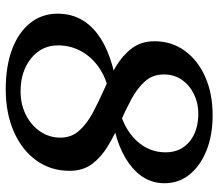

<svg xmlns="http://www.w3.org/2000/svg" viewBox="-66 -680 762 670"><g transform="rotate(90 315.0 -345.0)"><path d="M291.3 16Q211.2 16 152.1 -6.2Q93 -28.4 60.3 -69.4Q27.7 -110.4 27.7 -165Q27.7 -249.8 97 -303.2Q166.3 -356.5 299 -374.2L302 -344.4Q252.4 -334.8 215.5 -309.3Q178.7 -283.8 158.6 -247Q138.4 -210.3 138.4 -166.2Q138.4 -109.2 183.6 -72.5Q228.8 -35.8 299.2 -35.8Q344.2 -35.8 380.8 -54.3Q417.4 -72.8 438.8 -104.3Q460.3 -135.8 460.3 -174.6Q460.3 -213.2 436.1 -240.2Q411.9 -267.2 373.7 -287.7Q335.4 -308.1 292.1 -327.3Q248.8 -346.4 210.6 -369.4Q172.3 -392.5 148.1 -424.8Q123.9 -457.2 123.9 -503.2Q123.9 -562.7 157.1 -608.6Q190.3 -654.5 248.4 -680.2Q306.6 -706 382.3 -706Q452.1 -706 505.4 -684.5Q558.8 -663 589.1 -625.5Q619.4 -588 619.4 -538Q619.4 -463.3 549 -413.3Q478.6 -363.3 359 -351.8L356 -378.6Q427.5 -395.1 469.6 -439Q511.6 -483 511.6 -541.8Q511.6 -593.8 474.7 -624.9Q437.7 -656 375.9 -656Q339 -656 307.7 -640.4Q276.4 -624.8 258.1 -597.9Q239.8 -571.1 239.8 -535.4Q239.8 -496.8 264 -469.8Q288.2 -442.8 326.4 -422.3Q364.7 -401.9 408 -382.7Q451.2 -363.6 489.5 -340.6Q527.8 -317.5 552 -285.7Q576.1 -253.8 576.1 -206.8Q576.1 -141.3 540 -90.9Q503.8 -40.5 439.4 -12.3Q375 16 291.3 16Z"/></g></svg>

Font: Platypi Light
Style: Italic
Weight: 300
Italic angle: -13°
Designer: David Sargent
Foundry: Bolt Cutter Type
Version: Version 1.200